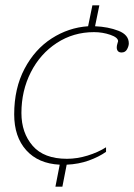

<svg xmlns="http://www.w3.org/2000/svg" viewBox="-20 -605 501 717"><path d="M461 -443Q461 -433 454.5 -421Q448 -409 434 -409Q425 -409 420.5 -414Q416 -419 416 -428Q416 -434 418 -440.5Q420 -447 421 -451Q421 -465 392 -475Q363 -485 331 -485Q254 -485 192 -444.5Q130 -404 95 -335Q60 -266 60 -183Q60 -109 102 -60.5Q144 -12 230 -12Q268 -12 307 -24Q346 -36 376 -55V-38Q349 -19 311.5 -5.5Q274 8 229 10L213 92H187L203 10Q123 6 78 -44Q33 -94 33 -178Q33 -275 71.5 -348Q110 -421 173 -461.5Q236 -502 309 -507L325 -585H351L335 -507Q384 -505 422.5 -490Q461 -475 461 -443Z"/></svg>

Font: Trirong Thin
Style: Italic
Weight: 250
Italic angle: -12°
Designer: Katatrad Team
Foundry: CadsonDemak
Version: Version 1.001